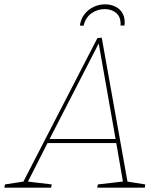

<svg xmlns="http://www.w3.org/2000/svg" viewBox="-55 -867 737 887"><path d="M535 -22 528 -29 616 -15 614 0H394L397 -15L519 -29L514 -22L481 -213L488 -206H158L168 -213L71 -22L67 -29L184 -15L181 0H-35L-32 -15L59 -29L50 -22L395 -691L415 -693ZM171 -219 167 -225H485L480 -219L400 -672H404ZM430 -847Q457 -847 479 -836Q501 -825 512.5 -803Q524 -781 520 -749H502Q504 -788 482.5 -806.5Q461 -825 429 -825Q395 -825 367.5 -805.5Q340 -786 331 -748L314 -749Q319 -782 337 -803.5Q355 -825 379.5 -836Q404 -847 430 -847Z"/></svg>

Font: Bitter Thin
Style: Italic
Weight: 100
Italic angle: -9°
Designer: Sol Matas, and Bitter project Authors
Foundry: Sol Matas
Version: Version 2.002